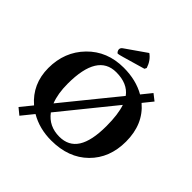

<svg xmlns="http://www.w3.org/2000/svg" viewBox="-224 -1024 1247 1247"><g transform="rotate(45 399.5 -400.5)"><path d="M446.8 -842.8Q486.8 -814.9 503.9 -762.2L497.1 -748L345.2 -704.1Q314.5 -695.3 306.2 -694.8Q300.3 -694.8 295.2 -703.9Q290 -712.9 290 -720.2Q290 -734.4 305.2 -744.1ZM138.2 42 94.2 5.9 158.2 -72.8Q52.2 -164.1 51.8 -310.1Q51.8 -459 148.9 -558.6Q246.1 -658.2 397 -658.2Q510.7 -658.2 594.7 -609.9L649.9 -678.2L693.8 -644L640.6 -578.1Q747.1 -487.8 747.1 -329.1Q747.1 -178.2 652.1 -84.2Q557.1 9.8 397.9 9.8Q289.6 9.8 204.6 -40ZM383.8 -603Q212.9 -603 212.9 -327.1Q212.9 -235.8 238.3 -171.4L535.6 -537.6Q487.8 -603 383.8 -603ZM563.5 -482.9 267.6 -117.7Q321.8 -44.9 418 -44.9Q502.9 -44.9 544.4 -110.4Q585.9 -175.8 585.9 -310.1Q585.9 -418 563.5 -482.9Z"/></g></svg>

Font: Linux Biolinum O
Style: Bold
Weight: 700
Designer: Philipp H. Poll
Foundry: Philipp H. Poll
Version: Version 1.3.2